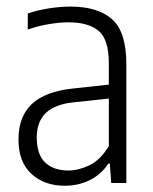

<svg xmlns="http://www.w3.org/2000/svg" viewBox="-20 -570 476 598"><path d="M181.5 8.5Q117.5 8.5 77.5 -28.8Q37.5 -66 37.5 -135.5Q37.5 -206.5 79.2 -246Q121 -285.5 209 -294.5L319 -306.5V-372Q319 -447.5 287 -474Q255 -500.5 193 -500.5Q166.5 -500.5 133.2 -495Q100 -489.5 66.5 -478V-528Q95 -538 131.5 -543.8Q168 -549.5 199 -549.5Q284.5 -549.5 329 -510.2Q373.5 -471 373.5 -370V0H326.5L322 -60.5H317.5Q294 -25.5 258.8 -8.5Q223.5 8.5 181.5 8.5ZM94.5 -142Q94.5 -89 120.5 -64Q146.5 -39 193.5 -39Q224.5 -39 258.5 -55.2Q292.5 -71.5 319 -115V-263L211 -251.5Q151 -245.5 122.8 -218.2Q94.5 -191 94.5 -142Z"/></svg>

Font: Encode Sans Condensed Light
Style: Regular
Weight: 300
Width: 3
Designer: Multiple Designers
Foundry: Impallari Type
Version: Version 3.000; ttfautohint (v1.8.3) -l 8 -r 50 -G 200 -x 14 